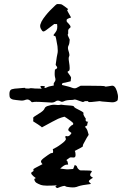

<svg xmlns="http://www.w3.org/2000/svg" viewBox="-20 -785 640 964"><path d="M322.3 -739.3C309.6 -750 298.8 -756.8 293 -760.7C289.1 -763.7 283.2 -764.6 275.4 -764.6H266.6C263.7 -763.7 254.9 -756.8 241.2 -742.2C226.6 -728.5 211.9 -711.9 197.3 -691.4C190.4 -681.6 185.5 -671.9 182.6 -662.1C179.7 -652.3 182.6 -642.6 189.5 -633.8C191.4 -629.9 194.3 -627 199.2 -627C204.1 -627.9 212.9 -633.8 227.5 -645.5C245.1 -659.2 253.9 -665 252.9 -665C252 -664.1 255.9 -664.1 266.6 -664.1C269.5 -646.5 266.6 -631.8 258.8 -623C252 -613.3 249 -609.4 248 -608.4C251 -605.5 253.9 -603.5 256.8 -603.5C259.8 -604.5 262.7 -586.9 268.6 -552.7C270.5 -536.1 270.5 -523.4 268.6 -516.6C266.6 -509.8 263.7 -491.2 259.8 -461.9C258.8 -460 260.7 -456.1 265.6 -450.2C269.5 -444.3 266.6 -440.4 255.9 -435.5C253.9 -418.9 253.9 -404.3 256.8 -395.5C259.8 -386.7 258.8 -379.9 254.9 -375C250 -368.2 248 -363.3 250 -359.4C252 -355.5 248 -354.5 239.3 -353.5C232.4 -352.5 223.6 -350.6 213.9 -345.7C204.1 -340.8 201.2 -342.8 205.1 -352.5L190.4 -353.5C180.7 -354.5 180.7 -349.6 189.5 -339.8C167 -340.8 154.3 -340.8 151.4 -340.8C148.4 -341.8 145.5 -341.8 141.6 -341.8C135.7 -342.8 132.8 -342.8 131.8 -341.8C130.9 -340.8 123 -339.8 107.4 -340.8C106.4 -340.8 106.4 -341.8 107.4 -342.8C108.4 -344.7 94.7 -343.8 65.4 -340.8C59.6 -340.8 49.8 -339.8 39.1 -336.9C31.2 -334 27.3 -326.2 27.3 -314.5C27.3 -310.5 27.3 -305.7 28.3 -299.8C29.3 -293 35.2 -288.1 44.9 -285.2C53.7 -283.2 67.4 -282.2 84 -280.3C91.8 -279.3 99.6 -280.3 109.4 -284.2C119.1 -288.1 129.9 -284.2 138.7 -272.5C139.6 -271.5 144.5 -271.5 152.3 -273.4C160.2 -274.4 186.5 -273.4 231.4 -270.5C243.2 -268.6 252.9 -271.5 259.8 -276.4C266.6 -281.2 274.4 -281.2 283.2 -276.4C288.1 -272.5 294.9 -273.4 302.7 -277.3C310.5 -281.2 324.2 -283.2 341.8 -283.2C346.7 -283.2 349.6 -284.2 352.5 -285.2C355.5 -287.1 369.1 -282.2 393.6 -273.4C395.5 -272.5 398.4 -272.5 401.4 -274.4C404.3 -277.3 411.1 -278.3 421.9 -277.3L423.8 -273.4C425.8 -271.5 444.3 -272.5 480.5 -277.3C481.4 -277.3 485.4 -276.4 492.2 -275.4C499 -274.4 514.6 -273.4 540 -271.5C548.8 -270.5 558.6 -272.5 567.4 -278.3C571.3 -281.2 572.3 -287.1 572.3 -294.9C573.2 -302.7 571.3 -313.5 567.4 -326.2C560.5 -347.7 551.8 -356.4 541 -354.5L522.5 -351.6C512.7 -349.6 507.8 -349.6 506.8 -351.6C505.9 -353.5 479.5 -354.5 428.7 -354.5H384.8C383.8 -354.5 377.9 -350.6 364.3 -343.8C358.4 -340.8 350.6 -340.8 340.8 -344.7C332 -348.6 315.4 -352.5 291 -358.4C291 -364.3 293 -367.2 295.9 -368.2C299.8 -368.2 312.5 -371.1 335 -377C335.9 -385.7 335.9 -391.6 336.9 -393.6C337.9 -396.5 332 -406.2 319.3 -422.9C318.4 -424.8 321.3 -426.8 326.2 -429.7C331.1 -431.6 331.1 -447.3 326.2 -476.6C324.2 -488.3 324.2 -497.1 327.1 -502C330.1 -506.8 328.1 -516.6 323.2 -532.2C320.3 -541 320.3 -549.8 324.2 -556.6C328.1 -563.5 329.1 -573.2 330.1 -585.9C322.3 -602.5 318.4 -611.3 320.3 -612.3C322.3 -613.3 323.2 -619.1 322.3 -630.9C322.3 -636.7 326.2 -641.6 332 -645.5C337.9 -650.4 332 -659.2 316.4 -674.8C314.5 -676.8 314.5 -680.7 314.5 -684.6C314.5 -688.5 321.3 -692.4 336.9 -697.3C324.2 -718.8 318.4 -730.5 317.4 -732.4C317.4 -734.4 319.3 -736.3 322.3 -739.3ZM335 -254.9C309.6 -256.8 295.9 -257.8 292 -258.8C289.1 -259.8 285.2 -259.8 282.2 -258.8C274.4 -256.8 265.6 -257.8 257.8 -258.8C249 -259.8 239.3 -258.8 226.6 -254.9C213.9 -252 207 -248 204.1 -241.2C202.1 -233.4 191.4 -223.6 172.9 -212.9C155.3 -202.1 146.5 -196.3 146.5 -193.4C147.5 -191.4 147.5 -185.5 146.5 -175.8C149.4 -173.8 157.2 -168.9 170.9 -160.2C184.6 -151.4 190.4 -146.5 190.4 -145.5C233.4 -168.9 260.7 -183.6 271.5 -188.5C282.2 -193.4 293 -196.3 303.7 -199.2C307.6 -197.3 317.4 -190.4 334 -178.7C350.6 -167 352.5 -160.2 338.9 -155.3C323.2 -142.6 319.3 -132.8 326.2 -127C334 -121.1 337.9 -118.2 338.9 -117.2C332 -104.5 324.2 -98.6 315.4 -101.6C307.6 -103.5 305.7 -99.6 310.5 -88.9C312.5 -83 304.7 -74.2 287.1 -61.5C270.5 -48.8 255.9 -41 245.1 -36.1C248 -22.5 247.1 -16.6 242.2 -16.6C237.3 -17.6 230.5 -13.7 220.7 -6.8C202.1 5.9 190.4 15.6 187.5 20.5C183.6 25.4 186.5 32.2 193.4 39.1C163.1 54.7 148.4 62.5 147.5 64.5C147.5 66.4 147.5 69.3 148.4 73.2C148.4 74.2 144.5 76.2 138.7 80.1C132.8 85 139.6 94.7 160.2 109.4C153.3 111.3 150.4 114.3 153.3 120.1C155.3 125 157.2 128.9 161.1 131.8C167 135.7 174.8 139.6 185.5 143.6C196.3 147.5 222.7 148.4 266.6 145.5C259.8 148.4 256.8 151.4 259.8 154.3C262.7 157.2 265.6 159.2 268.6 159.2C291 149.4 304.7 146.5 307.6 149.4C310.5 152.3 318.4 154.3 333 155.3C349.6 157.2 362.3 155.3 373 150.4C383.8 146.5 404.3 142.6 436.5 138.7C435.5 136.7 433.6 133.8 427.7 128.9C422.9 124 429.7 117.2 447.3 107.4C444.3 106.4 440.4 104.5 435.5 99.6C430.7 95.7 431.6 87.9 439.5 79.1C443.4 74.2 440.4 72.3 429.7 71.3C418.9 70.3 403.3 71.3 381.8 70.3C373 64.5 368.2 58.6 367.2 53.7C366.2 48.8 362.3 45.9 355.5 43L347.7 62.5L346.7 63.5C327.1 65.4 317.4 65.4 316.4 65.4C315.4 65.4 304.7 64.5 282.2 61.5C294.9 49.8 304.7 43 311.5 42C317.4 41 321.3 42 322.3 41C320.3 28.3 318.4 22.5 315.4 21.5C313.5 20.5 313.5 19.5 314.5 17.6C325.2 9.8 330.1 6.8 331.1 5.9C332 4.9 337.9 4.9 348.6 5.9C355.5 6.8 359.4 2 359.4 -6.8C359.4 -14.6 358.4 -21.5 355.5 -27.3C382.8 -41 397.5 -48.8 396.5 -51.8C395.5 -53.7 395.5 -56.6 398.4 -61.5C406.2 -76.2 412.1 -86.9 416 -93.8C420.9 -100.6 423.8 -105.5 424.8 -107.4C425.8 -108.4 423.8 -112.3 420.9 -123C418.9 -131.8 414.1 -141.6 406.2 -148.4C416 -154.3 419.9 -157.2 418 -157.2C417 -157.2 418.9 -165 422.9 -178.7C423.8 -173.8 420.9 -172.9 415 -174.8C410.2 -176.8 408.2 -181.6 411.1 -188.5C400.4 -204.1 396.5 -212.9 399.4 -215.8C401.4 -218.8 395.5 -223.6 381.8 -230.5C363.3 -239.3 353.5 -245.1 352.5 -248C351.6 -252 346.7 -253.9 335 -254.9Z"/></svg>

Font: Hermetico
Style: Regular
Weight: 400
Version: Version 1.0